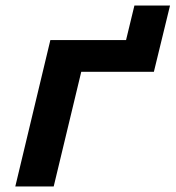

<svg xmlns="http://www.w3.org/2000/svg" viewBox="-20 -670 631 690"><path d="M35 0 161 -526H433L463 -650H591L533 -412H272L173 0Z"/></svg>

Font: Ubuntu Sans Mono
Style: Bold Italic
Weight: 700
Italic angle: -13.5°
Monospace: yes
Designer: Dalton Maag Ltd
Foundry: Dalton Maag Ltd
Version: Version 1.006